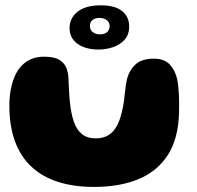

<svg xmlns="http://www.w3.org/2000/svg" viewBox="-20 -682 757 738"><path d="M341.6 36.5Q262.4 36.5 201.6 16.6Q140.9 -3.2 99.6 -42.4Q58.2 -81.5 37.1 -140Q16 -198.5 16 -275.9Q16 -296.4 18.1 -315.9Q20.2 -335.5 24.8 -353.4Q29.2 -371.2 35.5 -386.2Q51.5 -424 80.3 -444.1Q109.1 -464.1 149.6 -464.1Q189.4 -464.1 209.1 -451.4Q228.8 -438.6 235.5 -419.8Q242.2 -400.9 243 -382.9Q243.8 -371.1 244.2 -358.9Q244.6 -346.6 245.2 -334.6Q245.9 -322.5 246.7 -311.3Q247.5 -300.1 248.6 -290.4Q253.1 -245 263.9 -213.8Q274.8 -182.6 295.2 -166.4Q315.6 -150.2 348.1 -150.2Q377 -150.2 397.4 -162.9Q417.9 -175.5 431.2 -201.9Q444.6 -228.2 452.2 -269.1Q455.4 -283.5 457.1 -297.8Q458.9 -312 460.1 -326.1Q461.4 -340.1 463.6 -354.2Q465.8 -368.2 469.2 -382.2Q479.2 -415.6 502.9 -436.1Q526.6 -456.5 571.4 -456.5Q610.5 -456.5 631.3 -435.3Q652.1 -414.1 661.1 -378.1Q663.8 -363.4 665.4 -347.6Q667.1 -331.9 667.8 -315.4Q668.5 -298.9 668.6 -282Q668.8 -265.1 668.1 -248.1Q665.6 -148.9 624.9 -85.9Q584.1 -23 511.8 6.8Q439.4 36.5 341.6 36.5ZM360.1 -491.6Q308.6 -491.6 278 -513.6Q247.4 -535.6 247.4 -574Q247.4 -612.1 277.9 -636.8Q308.5 -661.5 367.1 -661.5Q422.5 -661.5 449.5 -639.4Q476.5 -617.4 476.5 -580Q476.5 -548.1 458.4 -528.7Q440.4 -509.2 413.6 -500.4Q386.8 -491.6 360.1 -491.6ZM363.6 -550Q383.5 -550 392.4 -559.2Q401.4 -568.5 401.4 -582Q401.4 -595.8 390.6 -604.4Q379.9 -613.1 361 -613.1Q346.5 -613.1 336.1 -605.5Q325.8 -597.9 325.8 -582.1Q325.8 -566.1 337 -558.1Q348.2 -550 363.6 -550Z"/></svg>

Font: Gluten Thin
Style: Regular
Weight: 100
Designer: Tyler Finck
Foundry: Etcetera Type Company
Version: Version 1.300